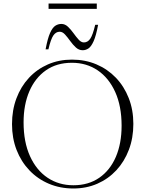

<svg xmlns="http://www.w3.org/2000/svg" viewBox="-20 -1065 828 1095"><path d="M390.5 -725Q466 -725 529.8 -698Q593.5 -671 640.8 -621.8Q688 -572.5 714.2 -505.5Q740.5 -438.5 740.5 -358.5Q740.5 -278 715 -210.8Q689.5 -143.5 643.5 -94Q597.5 -44.5 535 -17.2Q472.5 10 398.5 10Q323 10 259 -17Q195 -44 147.8 -93.5Q100.5 -143 74.5 -210Q48.5 -277 48.5 -357Q48.5 -437 73.8 -504.2Q99 -571.5 145 -621Q191 -670.5 253.5 -697.8Q316 -725 390.5 -725ZM398.5 -8.5Q484.5 -8.5 546.2 -51.2Q608 -94 640.8 -170.5Q673.5 -247 673.5 -348Q673.5 -460 637 -540.5Q600.5 -621 536.8 -664Q473 -707 390 -707Q303.5 -707 242 -664Q180.5 -621 147.5 -544.5Q114.5 -468 114.5 -367Q114.5 -255 151 -174.5Q187.5 -94 251.5 -51.2Q315.5 -8.5 398.5 -8.5ZM539.5 -923.5Q528 -861.5 514 -830.2Q500 -799 484.5 -788.8Q469 -778.5 451.5 -778.5Q430 -778.5 412.8 -794.2Q395.5 -810 380.5 -831Q365.5 -852 351 -868Q336.5 -884 320.5 -884Q299 -884 284.5 -863.2Q270 -842.5 256 -783.5H240Q251.5 -845.5 265.5 -876.8Q279.5 -908 295.5 -918.2Q311.5 -928.5 330 -928.5Q350.5 -928.5 367.2 -912.8Q384 -897 399 -876Q414 -855 428.5 -839Q443 -823 458.5 -823Q480 -823 494.5 -843.8Q509 -864.5 523 -923.5ZM257 -1014.5V-1045H532V-1014.5Z"/></svg>

Font: Newsreader Display Light
Style: Regular
Weight: 300
Designer: Hugues Gentile
Foundry: Production Type
Version: Version 1.001